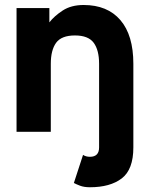

<svg xmlns="http://www.w3.org/2000/svg" viewBox="-20 -541 615 788"><path d="M386.7 -279.3Q386.7 -335.4 364.5 -365.5Q342.3 -395.5 287.6 -395.5Q232.4 -395.5 210.4 -365.5Q188.5 -335.4 188.5 -279.3V0H47.9V-507.8H182.6V-449.2Q202.6 -475.1 237.3 -497.8Q272 -520.5 323.2 -520.5Q420.9 -520.5 474.1 -458.5Q527.3 -396.5 527.3 -279.3V64Q527.3 154.8 479.7 191.2Q432.1 227.5 349.1 227.5Q325.2 227.5 308.6 221.2Q292 214.8 283.2 210L320.8 94.7Q332.5 102.5 349.1 102.5Q386.7 102.5 386.7 64Z"/></svg>

Font: Giphurs
Style: Bold
Weight: 700
Version: Version 0.920; ttfautohint (v1.8.4.7-5d5b)